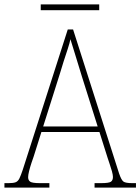

<svg xmlns="http://www.w3.org/2000/svg" viewBox="-23 -847 634 867"><path d="M-3 0V-20H16Q37 -20 47.5 -24Q58 -28 64.5 -41Q71 -54 80 -81L283 -714H307L515 -63Q525 -34 534.5 -27Q544 -20 575 -20H591V0H404V-20H433Q469 -20 478 -26.5Q487 -33 487 -48Q487 -57 482.5 -73.5Q478 -90 472 -107Q466 -124 463 -134L426 -251H164L129 -140Q125 -129 119 -111Q113 -93 108.5 -75Q104 -57 104 -47Q104 -33 113.5 -26.5Q123 -20 158 -20H200V0ZM172 -276H418L347 -501Q333 -547 318.5 -594Q304 -641 295 -670Q292 -654 283 -626.5Q274 -599 264 -568.5Q254 -538 247 -513ZM161 -801V-827H425V-801Z"/></svg>

Font: Noto Serif Bengali SemiCondensed Thin
Style: Regular
Weight: 100
Width: 4
Designer: Juan Bruce, Universal Thirst, Indian Type Foundry and the Monotype Design Team.
Foundry: Monotype Imaging Inc.
Version: Version 2.003; ttfautohint (v1.8.4.7-5d5b)